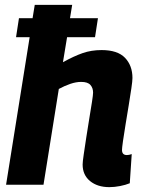

<svg xmlns="http://www.w3.org/2000/svg" viewBox="-20 -760 593 790"><path d="M482 -143Q482 -122 502 -122Q511 -122 522 -126L514 -6Q497 1 474 5.5Q451 10 430 10Q381 10 350.5 -15Q320 -40 320 -83Q320 -94 324.5 -124.5Q329 -155 335 -194.5Q341 -234 347.5 -273Q354 -312 358.5 -341Q363 -370 363 -379Q363 -398 352 -410.5Q341 -423 314 -423Q293 -423 269.5 -415Q246 -407 222 -394L159 0H5L102 -607H46L58 -685H114L123 -740H277L268 -685H383L371 -607H256L239 -504Q284 -529 320 -541.5Q356 -554 398 -554Q464 -554 494.5 -522Q525 -490 525 -439Q525 -427 520.5 -396.5Q516 -366 509.5 -326Q503 -286 496.5 -247Q490 -208 486 -179.5Q482 -151 482 -143Z"/></svg>

Font: Georama
Style: Bold Italic
Weight: 700
Italic angle: -9°
Designer: Jean-Baptiste Levee
Foundry: Production Type
Version: Version 1.000